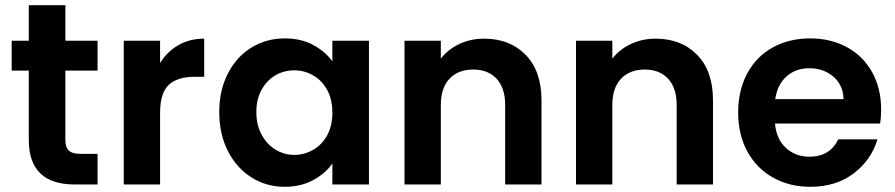

<svg xmlns="http://www.w3.org/2000/svg" viewBox="-20 -711 3449 740"><path d="M232 -439V-171Q232 -143 245.5 -130.5Q259 -118 291 -118H356V0H268Q91 0 91 -172V-439H25V-554H91V-691H232V-554H356V-439Z M597 -468Q624 -512 667.5 -537Q711 -562 767 -562V-415H730Q664 -415 630.5 -384Q597 -353 597 -276V0H457V-554H597Z M825 -279Q825 -363 858.5 -428Q892 -493 949.5 -528Q1007 -563 1078 -563Q1140 -563 1186.5 -538Q1233 -513 1261 -475V-554H1402V0H1261V-81Q1234 -42 1186.5 -16.5Q1139 9 1077 9Q1007 9 949.5 -27Q892 -63 858.5 -128.5Q825 -194 825 -279ZM1261 -277Q1261 -328 1241 -364.5Q1221 -401 1187 -420.5Q1153 -440 1114 -440Q1075 -440 1042 -421Q1009 -402 988.5 -365.5Q968 -329 968 -279Q968 -229 988.5 -191.5Q1009 -154 1042.5 -134Q1076 -114 1114 -114Q1153 -114 1187 -133.5Q1221 -153 1241 -189.5Q1261 -226 1261 -277Z M1846 -562Q1945 -562 2006 -499.5Q2067 -437 2067 -325V0H1927V-306Q1927 -372 1894 -407.5Q1861 -443 1804 -443Q1746 -443 1712.5 -407.5Q1679 -372 1679 -306V0H1539V-554H1679V-485Q1707 -521 1750.5 -541.5Q1794 -562 1846 -562Z M2507 -562Q2606 -562 2667 -499.5Q2728 -437 2728 -325V0H2588V-306Q2588 -372 2555 -407.5Q2522 -443 2465 -443Q2407 -443 2373.5 -407.5Q2340 -372 2340 -306V0H2200V-554H2340V-485Q2368 -521 2411.5 -541.5Q2455 -562 2507 -562Z M3376 -289Q3376 -259 3372 -235H2967Q2972 -175 3009 -141Q3046 -107 3100 -107Q3178 -107 3211 -174H3362Q3338 -94 3270 -42.5Q3202 9 3103 9Q3023 9 2959.5 -26.5Q2896 -62 2860.5 -127Q2825 -192 2825 -277Q2825 -363 2860 -428Q2895 -493 2958 -528Q3021 -563 3103 -563Q3182 -563 3244.5 -529Q3307 -495 3341.5 -432.5Q3376 -370 3376 -289ZM3231 -329Q3230 -383 3192 -415.5Q3154 -448 3099 -448Q3047 -448 3011.5 -416.5Q2976 -385 2968 -329Z"/></svg>

Font: Fz Poppins SemBd
Style: Regular
Weight: 600
Designer: Ninad Kale (Devanagari), Jonny Pinhorn (Latin)
Foundry: Indian Type Foundry
Version: Vit hóa bi Vntype.Com & FontZin.Com